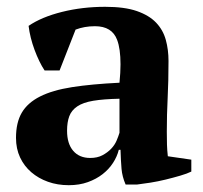

<svg xmlns="http://www.w3.org/2000/svg" viewBox="-20 -532 597 564"><path d="M245 -68Q266 -68 281 -76Q296 -84 306.5 -95Q317 -106 322.5 -119Q328 -132 331 -142V-242Q284 -241 254 -236Q224 -231 207 -219.5Q190 -208 183.5 -190.5Q177 -173 177 -148Q177 -110 195 -89Q213 -68 245 -68ZM470 -145Q470 -123 470.5 -107Q471 -91 473 -73L542 -63V-28Q530 -22 509.5 -16Q489 -10 466.5 -4.5Q444 1 422 4.5Q400 8 383 10H349Q339 -13 337 -36Q335 -59 334 -92H329Q324 -72 312 -53.5Q300 -35 281.5 -20.5Q263 -6 238 3Q213 12 182 12Q149 12 121 2Q93 -8 72 -26Q51 -44 39 -69.5Q27 -95 27 -127Q27 -172 44 -201Q61 -230 97.5 -248.5Q134 -267 191.5 -276Q249 -285 331 -289Q334 -319 334 -343Q334 -389 324 -415Q309 -455 259 -455Q228 -455 202 -445L155 -325H111Q103 -337 95.5 -352.5Q88 -368 81.5 -385.5Q75 -403 70.5 -421Q66 -439 64 -456Q102 -482 162 -497Q222 -512 289 -512Q346 -512 382 -499.5Q418 -487 438.5 -465.5Q459 -444 467 -415Q475 -386 475 -353Q475 -293 472.5 -244.5Q470 -196 470 -145Z"/></svg>

Font: PTSerif
Style: Bold
Weight: 700
Designer: A.Korolkova, O.Umpeleva, V.Yefimov
Foundry: ParaType Ltd
Version: Version 1.000W OFL; ttfautohint (v1.2) -l 8 -r 50 -G 200 -x 